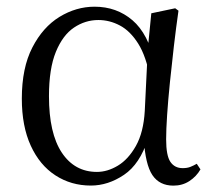

<svg xmlns="http://www.w3.org/2000/svg" viewBox="-20 -551 652 585"><path d="M256.8 14.4Q196.7 14.4 148.8 -16.7Q100.9 -47.8 73.7 -107.2Q46.5 -166.5 46.5 -250.6Q46.5 -344.2 78.6 -406.4Q110.6 -468.5 161.3 -499.6Q212.1 -530.6 268.2 -530.6Q335.2 -530.6 383.5 -489.4Q431.8 -448.1 451.7 -358.5H459.3L437.5 -312.6Q425.5 -379.3 401.1 -418.1Q376.6 -456.9 345.2 -473.4Q313.8 -490 279.7 -490Q239.8 -490 205.5 -467Q171.2 -444 150.2 -392.9Q129.2 -341.7 129.2 -257.8Q129.2 -144.9 168.3 -86Q207.4 -27.2 275.4 -27.2Q307.3 -27.2 339 -46.2Q370.8 -65.2 394.1 -106.4Q417.3 -147.6 421.1 -212.9L430.4 -403.1L441 -510.5L513.8 -525.8L523.8 -518.4Q516.4 -466.9 509.8 -410.4Q503.2 -353.9 497.7 -299.8Q492.2 -245.7 489.2 -200.8Q486.2 -155.9 486.2 -126.6Q486.2 -76.9 499.2 -57.8Q512.2 -38.7 536.6 -38.7Q550.4 -38.7 560.2 -42.6Q570 -46.5 579.5 -52L590.8 -34.9Q578.5 -13.4 557.2 0.6Q535.9 14.6 508.4 14.6Q466 14.6 444.4 -17.4Q422.8 -49.4 418.1 -127.8L430.9 -128.2Q406.3 -50.9 357.8 -18.3Q309.4 14.4 256.8 14.4Z"/></svg>

Font: Noto Serif JP
Style: Regular
Weight: 200
Designer: Ryoko NISHIZUKA 西塚涼子 (kana & ideographs); Frank Grießhammer (Latin, Greek & Cyrillic); Wenlong ZHANG 张文龙 (bopomofo); San
Foundry: Adobe
Version: Version 2.001;hotconv 1.1.0;makeotfexe 2.6.0